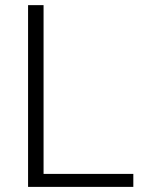

<svg xmlns="http://www.w3.org/2000/svg" viewBox="-20 -731 567 751"><path d="M150.4 -710.9H89.8V0H501.5V-50.8H150.4Z"/></svg>

Font: Shabnam Thin
Style: Regular
Weight: 100
Foundry: DejaVu fonts team - Redesigned by Saber Rastikerdar - Based on Vazir font
Version: Version 5.0.1